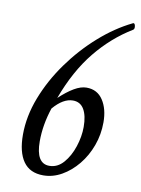

<svg xmlns="http://www.w3.org/2000/svg" viewBox="-79 -729 581 791"><g transform="rotate(10 211.5 -333.0)"><path d="M157 8Q101 8 73.5 -31Q46 -70 46 -143Q46 -220 76.5 -299Q107 -378 159 -450.5Q211 -523 276.5 -581Q342 -639 412 -673Q413 -674 415 -674Q419 -674 421 -669Q423 -664 423 -658Q423 -650 418 -647Q334 -596 268.5 -515.5Q203 -435 159 -316Q191 -346 219 -362.5Q247 -379 271 -379Q316 -379 340 -342.5Q364 -306 364 -250Q364 -199 347 -152.5Q330 -106 300.5 -70Q271 -34 234 -13Q197 8 157 8ZM175 -35Q209 -35 234 -63.5Q259 -92 273 -134.5Q287 -177 287 -217Q287 -264 271.5 -290.5Q256 -317 225 -317Q184 -317 143 -269Q119 -197 119 -128Q119 -35 175 -35Z"/></g></svg>

Font: Junicode Two Beta Condensed
Style: Italic
Weight: 400
Width: 3
Italic angle: -9°
Version: Version 1.053; ttfautohint (v1.8.4)